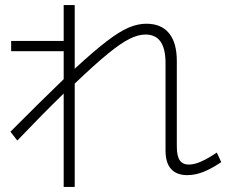

<svg xmlns="http://www.w3.org/2000/svg" viewBox="-20 -736 904 764"><path d="M638.7 -136.7V-484.4Q638.7 -542 618.9 -570.3Q599.1 -598.6 558.6 -598.6Q529.8 -598.6 495.1 -581.3Q460.4 -564 408.7 -521.7Q356.9 -479.5 277.3 -403.3V7.8H233.4V-363.8Q149.9 -282.7 48.8 -176.8L21.5 -211.9Q146.5 -337.4 233.4 -420.9V-532.2H24.4V-573.2H233.4V-715.8H277.3V-462.4Q354 -533.2 404.8 -572Q455.6 -610.8 491.9 -626.2Q528.3 -641.6 562.5 -641.6Q621.6 -641.6 652.6 -603.8Q683.6 -565.9 683.6 -493.2V-153.3Q683.6 -115.2 695.3 -98.1Q707 -81.1 731.4 -81.1Q752.4 -81.1 779.5 -92.8Q806.6 -104.5 842.8 -128.9L860.4 -90.8Q820.3 -64 788.1 -51.5Q755.9 -39.1 725.6 -39.1Q682.6 -39.1 660.6 -63.7Q638.7 -88.4 638.7 -136.7Z"/></svg>

Font: Pretendard GOV ExtraLight
Style: Regular
Weight: 200
Designer: Base glyphs from Inter by Rasmus Andersson; Hangeul glyphs from Noto Sans CJK(Source Han Sans) by Jang Soo-young and Kan
Foundry: Kil Hyung-jin
Version: Version 1.309